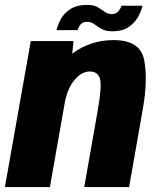

<svg xmlns="http://www.w3.org/2000/svg" viewBox="-43 -763 633 783"><path d="M-23 0 82.5 -595.5H257L251.5 -544Q325 -599.5 420 -599.5Q529 -599.5 544.8 -518.8Q560.5 -438 539.5 -319L483.5 0H300.5L355.5 -312Q373.5 -413.5 364.5 -442.5Q355.5 -471.5 323.5 -471.5Q289 -471.5 260.5 -436.5Q233.5 -404 222 -349L160.5 0ZM414 -635.5Q387.5 -635.5 371 -645.2Q354.5 -655 341.5 -664.5Q328.5 -674 313.5 -674Q293.5 -674 284.5 -662Q275.5 -650 273.5 -640H187.5Q191 -657 203 -681.2Q215 -705.5 241.2 -724.2Q267.5 -743 313 -743Q339.5 -743 355.5 -733.5Q371.5 -724 384.2 -714.8Q397 -705.5 413 -705.5Q430 -705.5 440.2 -717.8Q450.5 -730 452.5 -739.5H538Q534.5 -722.5 522.2 -698Q510 -673.5 484.2 -654.5Q458.5 -635.5 414 -635.5Z"/></svg>

Font: Anybody ExtraBold
Style: Italic
Weight: 800
Italic angle: -10°
Designer: Tyler Finck
Foundry: Etcetera Type Company
Version: Version 1.010; ttfautohint (v1.8.3) -l 8 -r 50 -G 200 -x 14 